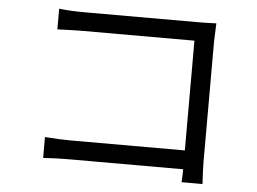

<svg xmlns="http://www.w3.org/2000/svg" viewBox="-50 -750 1100 822"><g transform="rotate(5 500.0 -339.0)"><path d="M848.6 8.8H758.8Q758.8 3.9 759.3 -4.4Q759.8 -12.7 760.3 -24.9Q760.7 -37.1 760.7 -46.9H272.5Q213.9 -46.9 159.2 -43V-132.8Q224.6 -127.9 269.5 -127.9H760.7V-599.6H282.2Q245.1 -599.6 171.9 -596.7V-685.5Q221.7 -679.7 281.2 -679.7H774.4Q808.6 -679.7 847.7 -681.6Q844.7 -611.3 844.7 -603.5V-87.9Q844.7 -53.7 848.6 8.8Z"/></g></svg>

Font: Gen Shin Gothic Monospace Regular
Style: Regular
Weight: 400
Designer: [Source Han Sans]
Ryoko NISHIZUKA  (kana & ideographs); Paul D. Hunt (Latin, Greek & Cyrillic); Wenlong ZHANG  (bopomofo
Version: Version 1.002.20150607